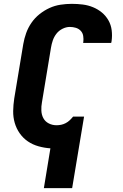

<svg xmlns="http://www.w3.org/2000/svg" viewBox="-20 -763 640 998"><path d="M208 215 242 8Q211 6 180.5 -2.5Q150 -11 125 -28Q100 -45 82.5 -70Q65 -95 56.5 -124.5Q48 -154 48.5 -186Q49 -218 54 -251L101 -534Q106 -563 116 -591Q126 -619 143.5 -644.5Q161 -670 185.5 -689.5Q210 -709 237.5 -721.5Q265 -734 294.5 -738.5Q324 -743 353 -743Q382 -743 410 -739.5Q438 -736 463.5 -725.5Q489 -715 509.5 -698Q530 -681 543.5 -657.5Q557 -634 560.5 -606Q564 -578 560 -549L558 -540H412L413 -544Q415 -560 412.5 -576Q410 -592 399.5 -603Q389 -614 374 -618.5Q359 -623 343 -623Q324 -623 305 -613.5Q286 -604 273.5 -588Q261 -572 254.5 -553Q248 -534 245 -515L198 -231Q194 -210 195 -188Q196 -166 205.5 -148.5Q215 -131 233.5 -121.5Q252 -112 274 -112Q286 -112 298 -114.5Q310 -117 321.5 -123Q333 -129 342.5 -138Q352 -147 360 -157H417L355 215Z"/></svg>

Font: Iosevka Heavy Extended
Style: Italic
Weight: 900
Width: 7
Italic angle: -9°
Monospace: yes
Designer: Belleve Invis
Foundry: Belleve Invis
Version: Version 32.5.0; ttfautohint (v1.8.4)